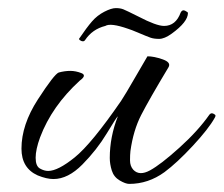

<svg xmlns="http://www.w3.org/2000/svg" viewBox="-20 -431 552 474"><path d="M386 -6Q346 23 299 23Q290 23 275.5 14.5Q261 6 256 -10Q251 -26 251 -41Q251 -93 271 -144Q268 -142 243.5 -101.5Q219 -61 183.5 -25Q148 11 112 11Q95 11 73 2Q33 -16 33 -64Q33 -123 73.5 -185.5Q114 -248 125 -252Q140 -256 153.5 -256Q167 -256 181 -250.5Q195 -245 177 -232Q108 -169 79 -92Q68 -62 68 -41.5Q68 -21 78.5 -15Q89 -9 99 -9Q123 -9 164.5 -42.5Q206 -76 279 -182Q289 -197 314 -240.5Q339 -284 344 -292Q360 -292 381.5 -284.5Q403 -277 396 -265Q348 -185 328.5 -147Q309 -109 302 -58Q301 -49 301 -35Q301 -21 309 -12Q324 4 350.5 -10.5Q377 -25 423 -66.5Q469 -108 497 -148Q501 -153 506.5 -150.5Q512 -148 512 -145.5Q512 -143 510 -140Q495 -113 456 -71Q417 -29 386 -6ZM404 -348Q386 -335 373 -335Q360 -335 351.5 -338Q343 -341 323 -349.5Q303 -358 296 -360Q253 -375 240 -367Q208 -359 190 -332Q188 -329 184.5 -329Q181 -329 177 -332Q175 -334 175 -335Q194 -363 207 -378Q220 -393 237.5 -402Q255 -411 266 -411Q277 -411 284.5 -408Q292 -405 322 -390Q366 -367 385 -367Q414 -367 426 -400Q430 -408 437 -404.5Q444 -401 444 -399Q444 -377 404 -348Z"/></svg>

Font: Allura
Style: Regular
Weight: 400
Designer: Robert E. Leuschke
Foundry: Robert E. Leuschke
Version: Version 1.004